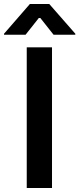

<svg xmlns="http://www.w3.org/2000/svg" viewBox="-69 -945 398 965"><path d="M192.4 0H65.4V-707H192.4ZM129.9 -859.4 59.6 -770.5H-48.8V-775.4L81.1 -924.8H178.7L309.6 -775.4V-770.5H200.2Z"/></svg>

Font: WEMIX Pretendard SemiBold
Style: Regular
Weight: 600
Designer: Base glyphs from Inter by Rasmus Andersson; Hangeul glyphs from Noto Sans CJK(Source Han Sans) by Jang Soo-young and Kan
Foundry: Kil Hyung-jin
Version: Version 1.000